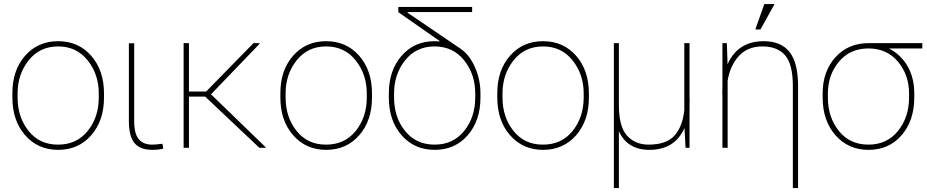

<svg xmlns="http://www.w3.org/2000/svg" viewBox="-20 -746 4677 969"><path d="M68.8 -253.9Q68.8 -154.3 124.5 -85Q179.7 -15.6 273.4 -16.1Q367.2 -16.1 422.9 -85.4Q478.5 -154.8 478.5 -253.9V-274.4Q478.5 -371.1 422.4 -441.4Q366.2 -511.7 273.4 -511.7Q180.7 -511.7 124.5 -441.4Q68.8 -371.1 68.8 -274.4ZM42.5 -274.4Q42 -390.6 106.4 -464.4Q170.9 -538.1 273.4 -538.1Q376 -538.1 440.4 -464.4Q504.9 -390.6 504.9 -274.4V-253.9Q504.9 -137.2 440.4 -63.5Q376 10.3 273.9 10.3Q171.4 10.3 106.9 -63.5Q42.5 -137.2 42.5 -253.9Z M630.4 -136.2V-527.8H657.2V-136.2Q657.2 -70.3 680.7 -43.2Q704.1 -16.1 747.6 -16.1Q766.6 -16.1 799.8 -20.5L804.2 3.9Q782.2 10.3 749 10.3Q687.5 10.3 658.9 -23.7Q630.4 -57.6 630.4 -136.2Z M933.6 -258.3V0H906.7V-528.3H933.6V-284.2H1020.5L1259.3 -528.3H1289.1L1290.5 -525.4L1044.9 -270L1320.8 -2.9L1319.8 0H1289.1L1015.6 -258.3Z M1421.4 -253.9Q1421.4 -154.3 1477.1 -85Q1532.2 -15.6 1626 -16.1Q1719.7 -16.1 1775.4 -85.4Q1831.1 -154.8 1831.1 -253.9V-274.4Q1831.1 -371.1 1774.9 -441.4Q1718.8 -511.7 1626 -511.7Q1533.2 -511.7 1477.1 -441.4Q1421.4 -371.1 1421.4 -274.4ZM1395 -274.4Q1394.5 -390.6 1459 -464.4Q1523.4 -538.1 1626 -538.1Q1728.5 -538.1 1793 -464.4Q1857.4 -390.6 1857.4 -274.4V-253.9Q1857.4 -137.2 1793 -63.5Q1728.5 10.3 1626.5 10.3Q1523.9 10.3 1459.5 -63.5Q1395 -137.2 1395 -253.9Z M1968.8 -274.4V-253.9Q1968.8 -154.3 2024.2 -85.2Q2079.6 -16.1 2173.3 -16.1Q2267.1 -16.1 2322.8 -85.4Q2378.4 -154.8 2378.4 -253.9V-274.4Q2378.4 -371.6 2322.3 -441.7Q2266.1 -511.7 2173.3 -511.7Q2080.6 -511.7 2024.7 -441.7Q1968.8 -371.6 1968.8 -274.4ZM2173.3 -538.1Q2187.5 -538.1 2197.8 -536.6L2198.7 -539.1L1990.2 -684.6V-710.9H2362.8V-685.1H2037.6L2036.6 -682.1L2305.2 -499.5Q2349.6 -469.2 2377.2 -406.5Q2404.8 -343.8 2404.8 -274.4V-253.9Q2404.8 -137.2 2340.6 -63.5Q2276.4 10.3 2173.8 10.3Q2071.3 10.3 2006.8 -63.5Q1942.4 -137.2 1942.4 -253.9V-274.4Q1942.4 -390.6 2006.6 -464.4Q2070.8 -538.1 2173.3 -538.1Z M2516.1 -253.9Q2516.1 -154.3 2571.8 -85Q2627 -15.6 2720.7 -16.1Q2814.5 -16.1 2870.1 -85.4Q2925.8 -154.8 2925.8 -253.9V-274.4Q2925.8 -371.1 2869.6 -441.4Q2813.5 -511.7 2720.7 -511.7Q2627.9 -511.7 2571.8 -441.4Q2516.1 -371.1 2516.1 -274.4ZM2489.7 -274.4Q2489.3 -390.6 2553.7 -464.4Q2618.2 -538.1 2720.7 -538.1Q2823.2 -538.1 2887.7 -464.4Q2952.1 -390.6 2952.1 -274.4V-253.9Q2952.1 -137.2 2887.7 -63.5Q2823.2 10.3 2721.2 10.3Q2618.7 10.3 2554.2 -63.5Q2489.7 -137.2 2489.7 -253.9Z M3103.5 203.1H3078.1V-528.3H3103.5V-214.8Q3103.5 -106 3145 -61Q3186.5 -16.1 3252.9 -16.1Q3342.8 -16.1 3383.8 -61.5Q3424.8 -106.9 3433.6 -189.9V-528.3H3460V-246.6H3460.9Q3460.9 -235.4 3460 -213.9V0H3439.9L3434.6 -100.1Q3385.7 10.3 3257.3 10.3Q3146.5 10.3 3103.5 -83.5Z M3835 -538.1Q3921.9 -538.1 3964.8 -483.4Q4007.8 -428.7 4007.8 -311V203.1H3981.4V-312Q3981.4 -421.9 3942.4 -466.8Q3903.3 -511.7 3828.1 -511.7Q3752.9 -511.7 3709 -463.4Q3665 -415 3652.3 -338.9V0H3626V-270.5H3625Q3625 -280.8 3626 -301.3V-528.3H3648.4L3651.9 -421.4Q3703.1 -538.1 3835 -538.1ZM3837.4 -725.6H3889.2L3817.9 -597.2H3792Z M4158.2 -253.9Q4158.2 -154.3 4213.6 -85.2Q4269 -16.1 4362.8 -16.1Q4456.5 -16.1 4512.2 -85.4Q4567.9 -154.8 4567.9 -253.9V-274.4Q4567.9 -367.7 4512 -434.6Q4456.1 -501.5 4362.8 -501.5H4362.3Q4269 -501 4213.6 -434.1Q4158.2 -367.2 4158.2 -274.4ZM4634.8 -501.5H4466.3Q4526.4 -470.7 4560.3 -411.9Q4594.2 -353 4594.2 -275.4V-254.4Q4594.2 -137.2 4530.3 -63.5Q4466.3 10.3 4363.8 10.3Q4261.2 10.3 4196.5 -63.5Q4131.8 -137.2 4131.8 -253.9V-274.4Q4131.8 -385.3 4195.8 -456.5Q4259.8 -527.8 4362.3 -528.3H4634.8Z"/></svg>

Font: Roboto-Thin
Style: Regular
Weight: 250
Designer: Google
Version: Version 1.100141; 2013; ttfautohint (v0.94.14-c901) -l 8 -r 